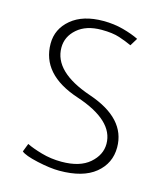

<svg xmlns="http://www.w3.org/2000/svg" viewBox="-107 -778 748 872"><g transform="rotate(15 267.0 -341.5)"><path d="M86 -68Q112 -55 157 -42Q202 -29 252 -29Q338 -29 383.5 -68.5Q429 -108 429 -160Q429 -270 247.5 -330Q66 -390 66 -535Q66 -604 121 -650Q176 -696 272 -696Q322 -696 366 -684Q410 -672 440 -657L418 -621Q392 -633 359 -644Q326 -655 274 -655Q202 -655 160 -618.5Q118 -582 118 -530Q118 -416 299 -354.5Q480 -293 480 -157Q480 -82 422 -34.5Q364 13 253 13Q210 13 149 -0.5Q88 -14 71 -29Z"/></g></svg>

Font: Palanquin Thin
Style: Regular
Weight: 250
Designer: Pria Ravichandran
Version: Version 1.001